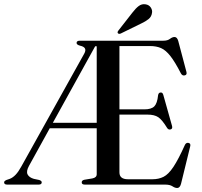

<svg xmlns="http://www.w3.org/2000/svg" viewBox="-26 -898 984 934"><path d="M444.5 -50.5V-274H216L115 -91Q100.5 -64.5 108.2 -49.5Q116 -34.5 138.5 -28L164.5 -22.5Q177 -18.5 177 -11Q177 0 162 0H9Q-6 0 -6 -11Q-6 -17.5 5.5 -22.5L21.5 -28Q36 -33.5 49.8 -47.8Q63.5 -62 78 -88.5L384 -637.5Q400.5 -667.5 364.5 -675.5Q346.5 -680 346.5 -689Q346.5 -700 362.5 -700H769Q789 -700 800.8 -709Q812.5 -718 823 -718Q835.5 -718 841 -699L881 -548Q884.5 -534.5 873.5 -531.5Q861 -528 854 -541Q825.5 -596.5 803 -625.2Q780.5 -654 757.5 -664Q734.5 -674 704 -674H555V-366H676Q710 -366 724.5 -380.5Q739 -395 743 -434.5Q745 -447 754.5 -448Q765 -449.5 768.5 -436L811 -285Q814.5 -271.5 804 -268.5Q793.5 -265.5 787 -275.5Q763 -315 744 -327.8Q725 -340.5 691.5 -340.5H555V-59.5Q555 -26 596.5 -26H715.5Q746 -26 769.8 -38Q793.5 -50 817.5 -86Q841.5 -122 873.5 -193Q879 -204.5 890 -203Q903.5 -201 899 -185L854.5 -3.5Q849 16.5 836 16.5Q825 16.5 812.8 8.2Q800.5 0 777 0H386.5Q371.5 0 371.5 -11Q371.5 -20.5 384 -23.5L423 -30Q444.5 -34 444.5 -50.5ZM437 -673 231 -300.5H444.5V-673ZM618 -836.5Q634 -857.5 649 -868.8Q664 -880 682 -877Q699 -874.5 707.5 -861.5Q716 -848.5 713.5 -835.5Q711 -816.5 696.5 -805Q682 -793.5 661.5 -784L561.5 -735Q552 -731 547.5 -736.5Q543.5 -741 550 -749.5Z"/></svg>

Font: Fraunces 72pt S000
Style: Regular
Weight: 400
Version: Version 1.000; ttfautohint (v1.8.3)